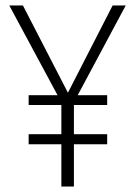

<svg xmlns="http://www.w3.org/2000/svg" viewBox="-20 -684 495 704"><path d="M441 -664 265 -335H373V-299H251V-192H373V-155H251V0H205V-155H85V-192H205V-299H85V-335H191L14 -664H64L229 -344L393 -664Z"/></svg>

Font: Fira Sans Condensed ExtraLight
Style: Regular
Weight: 275
Width: 3
Designer: Carrois Corporate & Edenspiekermann AG
Foundry: Carrois Corporate GbR & Edenspiekermann AG
Version: Version 4.203